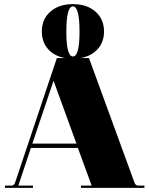

<svg xmlns="http://www.w3.org/2000/svg" viewBox="-20 -912 725 932"><path d="M4 0V-11H34Q48 -11 53 -25L256 -630H297Q244 -639 213.5 -673.5Q183 -708 183 -759Q183 -819 224.5 -855.5Q266 -892 334 -892Q402 -892 443.5 -855.5Q485 -819 485 -759Q485 -708 454 -673.5Q423 -639 370 -630H412L633 -25Q638 -11 652 -11H681V0H373V-11H425L358 -194H130L69 -11H140V0ZM366 -758Q366 -881 334 -881Q302 -881 302 -758Q302 -638 334 -638Q366 -638 366 -758ZM137 -215H351L240 -520Z"/></svg>

Font: Arapey Black-Display
Style: Regular
Weight: 900
Designer: Eduardo Rodriguez Tunni
Foundry: Eduardo Rodriguez Tunni
Version: Version 4.000